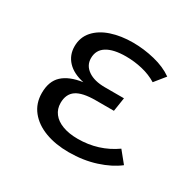

<svg xmlns="http://www.w3.org/2000/svg" viewBox="-127 -694 869 850"><g transform="rotate(30 307.5 -269.5)"><path d="M308.7 -247.2Q240.5 -247.2 209.7 -226.2Q179 -205.1 179 -159.5Q179 -129.2 196.2 -106.7Q213.3 -84.1 246.2 -71.8Q279 -59.5 323.6 -59.5Q429.7 -59.5 513.3 -118.5L560 -61Q518.5 -28.7 455.6 -8.5Q392.8 11.8 318.5 11.8Q251.3 11.8 198.5 -7.9Q145.6 -27.7 115.4 -65.6Q85.1 -103.6 85.1 -156.4Q85.1 -216.4 119.2 -247.9Q153.3 -279.5 220.5 -289.2Q165.1 -301 136.2 -332.1Q107.2 -363.1 107.2 -407.7Q107.2 -453.8 135.9 -486.2Q164.6 -518.5 213.8 -534.9Q263.1 -551.3 324.1 -551.3Q379.5 -551.3 435.1 -537.7Q490.8 -524.1 529.7 -496.4L486.2 -442.6Q452.8 -463.1 411.8 -472.8Q370.8 -482.6 327.7 -482.6Q264.6 -482.6 230.5 -461.5Q196.4 -440.5 196.4 -398.5Q196.4 -361.5 228.2 -339.5Q260 -317.4 314.4 -317.4H411.8L401 -247.2Z"/></g></svg>

Font: Fira Code
Style: Regular
Weight: 400
Designer: Carrois Corporate, Edenspiekermann AG, Nikita Prokopov
Foundry: Carrois Corporate, Edenspiekermann AG, Nikita Prokopov
Version: Version 5.002